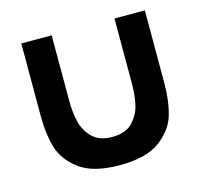

<svg xmlns="http://www.w3.org/2000/svg" viewBox="-86 -635 788 745"><g transform="rotate(-15 308.0 -262.5)"><path d="M60 -246.8V-540H182V-279.8Q182 -233 190.5 -194.7Q198.9 -156.3 227 -127.2Q255 -98.2 308.2 -98.2Q361.3 -98.2 389.4 -127.2Q417.4 -156.3 425.9 -194.7Q434.3 -233 434.3 -279.8V-540H556.3V-246.8Q556.3 -177.3 540.5 -122.2Q524.7 -67.1 470 -25.9Q415.3 15.3 308.2 15.3Q201 15.3 146.3 -25.9Q91.7 -67.1 75.8 -122.2Q60 -177.3 60 -246.8Z"/></g></svg>

Font: Manrope
Style: Regular
Weight: 400
Designer: Mikhail Sharanda
Foundry: Mikhail Sharanda
Version: Version 4.503